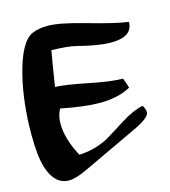

<svg xmlns="http://www.w3.org/2000/svg" viewBox="-134 -813 796 901"><g transform="rotate(-15 264.5 -362.5)"><path d="M554 -645Q554 -573 449 -573Q388 -573 288 -599Q250 -609 168 -611Q159 -561 140 -440Q191 -438 299 -416Q402 -395 458 -395Q465 -380 475 -347Q415 -313 324 -313Q252 -313 137 -336Q120 -307 120 -266Q120 -193 168 -103Q241 -106 305 -138Q317 -144 407 -201Q465 -238 514 -248Q526 -228 526 -215Q526 -188 449 -152L183 -27Q125 1 91 1Q22 1 -7 -89Q-25 -145 -25 -252Q-25 -407 7 -536Q45 -688 106 -713Q137 -726 181 -726Q237 -726 356 -692Q492 -653 554 -645Z"/></g></svg>

Font: To Be Continued
Style: Regular
Weight: 400
Version: Macromedia Fontographer 4.1.4 9/2/97